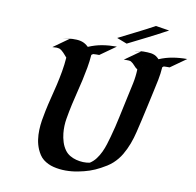

<svg xmlns="http://www.w3.org/2000/svg" viewBox="-94 -987 1118 1094"><g transform="rotate(10 464.5 -440.0)"><path d="M248.5 -732.4Q240.2 -731 232.2 -730Q224.1 -729 215.8 -727.5Q211.9 -727.1 213.9 -727.5Q215.8 -728 221.2 -729Q226.6 -730 234.1 -731.2Q241.7 -732.4 250 -733.4L251 -733.9H255.9Q256.3 -733.9 256.6 -734.1Q256.8 -734.4 257.8 -734.4Q262.2 -735.4 266.8 -735.1Q271.5 -734.9 276.4 -734.9Q300.3 -735.8 319.8 -729.7Q339.4 -723.6 356.9 -707L358.4 -705.6Q398.4 -722.7 437.5 -729.2Q476.6 -735.8 521.5 -735.8L430.7 -671.4Q421.4 -671.4 412.6 -671.4Q403.8 -671.4 395 -670.4Q392.6 -668.5 390.6 -667Q388.7 -665.5 386.2 -664.1Q383.3 -626 376.7 -588.9Q370.1 -551.8 361.8 -514.6Q353.5 -477.5 344.2 -440.9Q335 -404.3 326.7 -367.2Q317.4 -325.2 310.1 -282.2Q302.7 -239.3 307.1 -196.3Q309.6 -171.4 317.4 -146.5Q325.2 -121.6 340.3 -101.1Q352.1 -85.4 369.1 -75.4Q386.2 -65.4 405.8 -60.3Q425.3 -55.2 445.8 -54.4Q466.3 -53.7 484.4 -57.6Q504.9 -70.8 519.5 -90.3Q534.2 -109.9 544.7 -132.3Q555.2 -154.8 562.7 -178.7Q570.3 -202.6 576.2 -224.6Q592.8 -284.2 605.2 -343.8Q617.7 -403.3 630.9 -463.4Q640.1 -504.9 648.7 -545.4Q657.2 -585.9 658.7 -627.9Q652.8 -631.3 647.7 -636.2Q642.6 -641.1 637.7 -646.7Q632.8 -652.3 627.2 -657.5Q621.6 -662.6 614.3 -667Q606.9 -669.4 600.3 -669.7Q593.8 -669.9 585.9 -669.9Q584 -669.9 580.8 -669.7Q577.6 -669.4 578.1 -669.4H573.2L662.1 -732.4Q653.8 -731.4 645.3 -730.2Q636.7 -729 628.4 -727.5Q628.4 -727.5 630.4 -728.5Q638.7 -729.5 647 -731.2Q655.3 -732.9 663.6 -733.9H664.1H668.5Q670.4 -734.4 672.4 -734.4Q674.3 -734.4 676.8 -734.4Q687.5 -734.4 698.5 -734.1Q709.5 -733.9 720.2 -732.2Q731 -730.5 740.7 -726.3Q750.5 -722.2 758.8 -714.4Q761.2 -711.9 763.2 -710.2Q765.1 -708.5 767.1 -706.1Q804.7 -722.2 844.5 -729Q884.3 -735.8 928.7 -735.8L837.9 -671.4Q829.1 -671.4 821 -671.4Q813 -671.4 804.7 -670.9L802.2 -669.4Q800.8 -668.5 799.3 -667.2Q797.9 -666 796.4 -664.6Q793.9 -627 786.6 -590.6Q779.3 -554.2 771 -517.6Q761.7 -474.6 752.4 -432.6Q743.2 -390.6 733.4 -347.7Q725.1 -312.5 716.6 -276.4Q708 -240.2 695.1 -205.8Q682.1 -171.4 663.6 -139.9Q645 -108.4 617.2 -83Q602.5 -69.8 585.9 -59.3Q569.3 -48.8 551.8 -39.6Q537.1 -31.7 522.2 -25.1Q507.3 -18.6 491.7 -13.2Q462.4 -3.4 427 3.4Q391.6 10.3 355.5 10.3Q319.3 10.3 285.4 2Q251.5 -6.3 225.1 -26.9Q211.4 -38.1 202.4 -52Q193.4 -65.9 186.5 -81.5Q175.3 -108.4 171.4 -136Q167.5 -163.6 168.5 -191.4Q169.4 -219.2 173.8 -247.3Q178.2 -275.4 184.1 -302.7Q192.4 -342.8 202.6 -382.6Q212.9 -422.4 222.2 -462.4Q231.4 -502.4 238.5 -542.7Q245.6 -583 248.5 -624Q240.7 -632.3 233.6 -640.9Q226.6 -649.4 217.8 -656.7Q214.4 -659.7 212.4 -661.4Q210.4 -663.1 206.5 -665L200.7 -668Q195.8 -668.9 190.7 -669.7Q185.5 -670.4 184.1 -670.4Q181.6 -670.4 179.2 -670.2Q176.8 -669.9 174.3 -669.9Q172.9 -669.9 170.4 -669.7Q168 -669.4 166.5 -669.4H165.5Q164.1 -668.9 162.8 -669.2Q161.6 -669.4 160.2 -669.4ZM514.6 -784.7Q566.4 -811 617.9 -836.7Q669.4 -862.3 720.2 -890.1L798.8 -877.9Q742.2 -847.2 687 -819.3Q631.8 -791.5 573.2 -762.2ZM685.1 -654.8 680.2 -650.9Q680.2 -650.4 681.6 -651.9ZM685.1 -654.8 688 -657.7Z"/></g></svg>

Font: Autopia Bold Italic
Style: Bold Italic
Weight: 700
Italic angle: -104°
Designer: Antoine Gelgon
Foundry: Antoine Gelgon
Version: V.1.0